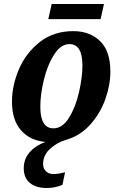

<svg xmlns="http://www.w3.org/2000/svg" viewBox="-20 -702 603 962"><path d="M306 0H307Q266 12 231 43.5Q196 75 196 120Q196 142 210 156Q224 170 247 170Q272 170 306 161L293 224Q256 240 214 240Q160 240 129.5 214.5Q99 189 99 141Q99 95 128 61.5Q157 28 207 9Q130 2 85 -49.5Q40 -101 40 -193Q40 -274 75 -355.5Q110 -437 179.5 -491.5Q249 -546 347 -546Q430 -546 481.5 -496Q533 -446 533 -343Q533 -276 507.5 -204.5Q482 -133 431 -76.5Q380 -20 306 0ZM393 -374Q393 -481 328 -481Q285 -481 251.5 -429Q218 -377 200 -303Q182 -229 182 -167Q182 -59 248 -59Q293 -59 326 -112.5Q359 -166 376 -240.5Q393 -315 393 -374ZM239 -682H501L484 -606H222Z"/></svg>

Font: Noto Serif Narrow
Style: Bold Italic
Weight: 700
Width: 4
Italic angle: -12°
Designer: Monotype Design Team
Foundry: Monotype Imaging Inc.
Version: Version 1.001